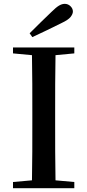

<svg xmlns="http://www.w3.org/2000/svg" viewBox="-20 -983 457 1003"><path d="M134.8 -809.1Q164.1 -838.4 193.1 -866.9Q222.2 -895.5 249 -920.9Q272.5 -944.3 288.1 -953.6Q303.7 -962.9 317.9 -962.9Q335.9 -962.9 348.4 -950.4Q360.8 -938 360.8 -922.9Q360.8 -909.7 348.6 -894.3Q336.4 -878.9 301.8 -862.8Q264.6 -844.2 226.3 -825.7Q188 -807.1 148.9 -789.1ZM47.9 -704.1V-734.9H368.2V-704.1L270 -694.8Q268.6 -620.6 268.3 -544.7Q268.1 -468.8 268.1 -393.1V-342.8Q268.1 -267.1 268.3 -191.7Q268.6 -116.2 270 -41L368.2 -32.2V0H47.9V-32.2L147 -41Q148.4 -115.2 148.7 -190.7Q148.9 -266.1 148.9 -341.8V-393.1Q148.9 -469.7 148.7 -544.9Q148.4 -620.1 147 -694.8Z"/></svg>

Font: Source Han Serif TW SemiBold
Style: Regular
Weight: 600
Designer: Ryoko NISHIZUKA Ë•øÂ°öÊ∂ºÂ≠ê (kana & ideographs); Frank Grie√ühammer (Latin, Greek & Cyrillic); Wenlong ZHANG Âº†ÊñáÈæô 
Foundry: Adobe
Version: Version 2.003;hotconv 1.1.1;makeotfexe 2.6.0